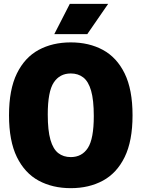

<svg xmlns="http://www.w3.org/2000/svg" viewBox="-20 -971 738 1001"><path d="M349 10Q254 10 181.5 -29.2Q109 -68.5 68 -152.2Q27 -236 27 -370Q27 -504 68 -587.8Q109 -671.5 181.5 -710.8Q254 -750 349 -750Q444 -750 516.5 -710.8Q589 -671.5 630 -587.8Q671 -504 671 -370Q671 -236 630 -152.2Q589 -68.5 516.5 -29.2Q444 10 349 10ZM349 -152Q407 -152 438 -199.5Q469 -247 469 -366Q469 -449.5 455 -498Q441 -546.5 414.2 -567.2Q387.5 -588 349 -588Q291.5 -588 260.2 -540.8Q229 -493.5 229 -374Q229 -290.5 243 -242Q257 -193.5 283.8 -172.8Q310.5 -152 349 -152ZM263 -793 344 -951H544L435 -793Z"/></svg>

Font: Encode Sans Condensed Condensed Black
Style: Regular
Weight: 900
Width: 3
Designer: Multiple Designers
Foundry: Impallari Type
Version: Version 3.000; ttfautohint (v1.8.3) -l 8 -r 50 -G 200 -x 14 